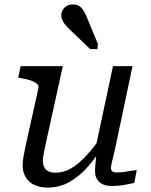

<svg xmlns="http://www.w3.org/2000/svg" viewBox="-20 -835 682 865"><path d="M185 -183Q180 -157 176.5 -140.5Q173 -124 173 -111Q173 -95 179 -82.5Q185 -70 197.5 -63.5Q210 -57 231 -57Q266 -57 299.5 -76Q333 -95 368 -133Q403 -171 442 -226L456 -196Q420 -135 380 -88.5Q340 -42 294.5 -16Q249 10 195 10Q141 10 111.5 -17.5Q82 -45 82 -91Q82 -110 86.5 -132.5Q91 -155 96 -181L153 -437Q156 -449 146.5 -457.5Q137 -466 118.5 -472.5Q100 -479 74 -483L62 -485L73 -537H263ZM507 -205Q499 -165 492.5 -139.5Q486 -114 483 -99.5Q480 -85 480 -78Q480 -68 486 -63Q492 -58 504 -58Q529 -58 553.5 -62.5Q578 -67 596 -69L585 -11Q571 -8 554 -4.5Q537 -1 519.5 1Q502 3 482 3Q448 3 428 -14.5Q408 -32 408 -65Q408 -73 409 -86.5Q410 -100 412 -118Q414 -136 416 -157L407 -152L489 -537H577ZM373 -753Q365 -773 356.5 -787Q348 -801 336.5 -808Q325 -815 308 -815Q285 -815 270.5 -800.5Q256 -786 256 -766Q256 -755 260.5 -745Q265 -735 272.5 -725.5Q280 -716 290 -706L386 -614H419L421 -637Z"/></svg>

Font: Roboto Serif
Style: Italic
Weight: 400
Italic angle: -10°
Designer: Greg Gazdowicz
Foundry: Commercial Type
Version: Version 1.008